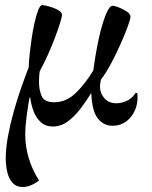

<svg xmlns="http://www.w3.org/2000/svg" viewBox="-20 -494 610 768"><path d="M139 -209Q137 -196 136.5 -185Q136 -174 136 -166Q136 -135 146.5 -110Q157 -85 197 -85Q245 -85 283.5 -122.5Q322 -160 353 -212Q356 -235 361.5 -268Q367 -301 374.5 -336.5Q382 -372 391.5 -402.5Q401 -433 411 -452Q421 -471 431 -471Q438 -471 455 -464.5Q472 -458 487 -448Q502 -438 502 -427Q502 -418 491 -388Q480 -358 462.5 -318.5Q445 -279 424.5 -240.5Q404 -202 384 -176Q380 -160 380 -147Q380 -121 397.5 -101Q415 -81 446 -81Q467 -81 488 -91Q509 -101 523 -123L529 -121Q530 -117 530 -113Q530 -109 530 -104Q530 -58 502 -24.5Q474 9 430 9Q394 9 371 -20.5Q348 -50 345 -122Q326 -91 302.5 -60Q279 -29 251.5 -8.5Q224 12 192 12Q162 12 143 -5.5Q124 -23 114 -50Q104 -77 101 -104L98 -103Q92 -71 86.5 -29.5Q81 12 81 45Q81 91 94.5 137Q108 183 136 228Q102 254 71 254Q45 254 30 237Q15 220 9 194Q3 168 3 140Q3 99 12 50.5Q21 2 35 -48Q49 -98 65 -143.5Q81 -189 95 -225Q95 -241 98 -271Q101 -301 106 -336Q111 -371 118 -402.5Q125 -434 133 -454Q141 -474 150 -474Q153 -474 165.5 -471Q178 -468 192.5 -463Q207 -458 217.5 -450.5Q228 -443 228 -434Q228 -427 220.5 -402.5Q213 -378 200.5 -345Q188 -312 172 -276Q156 -240 139 -209Z"/></svg>

Font: Castoro
Style: Italic
Weight: 400
Italic angle: -11°
Designer: John Hudson with Paul Hanslow, assisted by Kaja Sojewska.
Foundry: Tiro Typeworks Ltd.
Version: Version 2.04